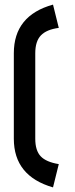

<svg xmlns="http://www.w3.org/2000/svg" viewBox="-20 -700 324 833"><path d="M210 -680 235 -579Q182 -572 157.5 -546.5Q133 -521 133 -469V-98Q133 -47 156.5 -22Q180 3 235 12L210 113Q40 64 40 -98V-469Q40 -633 210 -680Z"/></svg>

Font: Gulax
Style: Regular
Weight: 400
Designer: Morgan Gilbert
Foundry: VTF
Version: Version 1.001;hotconv 1.0.109;makeotfexe 2.5.65596